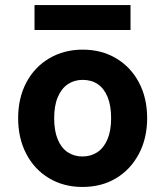

<svg xmlns="http://www.w3.org/2000/svg" viewBox="-20 -730 656 762"><path d="M307 12Q233 12 175 -22.5Q117 -57 84.5 -119Q52 -181 52 -261Q52 -341 84.5 -402.5Q117 -464 175.5 -498.5Q234 -533 308 -533Q383 -533 441 -498.5Q499 -464 531.5 -402.5Q564 -341 564 -261Q564 -181 531 -119Q498 -57 440.5 -22.5Q383 12 307 12ZM307 -109Q341 -109 366.5 -126Q392 -143 406.5 -177Q421 -211 421 -261Q421 -311 407 -345Q393 -379 368 -396Q343 -413 308 -413Q275 -413 249.5 -396Q224 -379 209.5 -345Q195 -311 195 -261Q195 -211 209 -177Q223 -143 248.5 -126Q274 -109 307 -109ZM117 -611V-710H498V-611Z"/></svg>

Font: DM Sans 10pt ExtraBold
Style: Regular
Weight: 800
Version: Version 4.004;gftools[0.9.30]